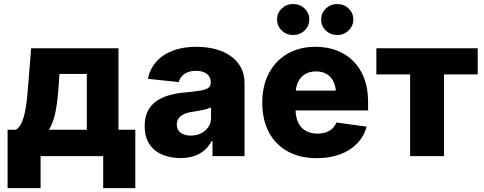

<svg xmlns="http://www.w3.org/2000/svg" viewBox="-20 -783 2426 963"><path d="M18.1 160.6V-132.3H59.1Q77.1 -142.1 88.4 -167.2Q99.6 -192.4 106.2 -226.6Q112.8 -260.7 116.5 -298.6Q120.1 -336.4 122.6 -371.1L136.2 -541H574.2V-132.3H658.7V160.6H497.6V0H183.6V160.6ZM225.6 -132.3H415.5V-412.1H278.3L275.4 -371.1Q270.5 -285.6 259.5 -227.8Q248.5 -169.9 225.6 -132.3Z M884.8 9.8Q833 9.8 792.2 -8.1Q751.5 -25.9 728.5 -61.3Q705.6 -96.7 705.6 -150.4Q705.6 -195.3 721.4 -226.3Q737.3 -257.3 765.6 -276.6Q793.9 -295.9 830.3 -305.9Q866.7 -315.9 908.2 -319.3Q954.6 -323.7 982.9 -328.1Q1011.2 -332.5 1024.2 -341.8Q1037.1 -351.1 1037.1 -367.7V-369.6Q1037.1 -388.2 1028.3 -400.9Q1019.5 -413.6 1003.2 -420.7Q986.8 -427.7 963.4 -427.7Q939.9 -427.7 921.9 -420.7Q903.8 -413.6 892.3 -400.9Q880.9 -388.2 876.5 -371.1L721.7 -387.7Q731.4 -436 762.7 -472.2Q793.9 -508.3 845 -528.3Q896 -548.3 965.8 -548.3Q1017.1 -548.3 1061.3 -536.4Q1105.5 -524.4 1137.9 -501.2Q1170.4 -478 1188.5 -444.3Q1206.5 -410.6 1206.5 -366.7V0H1045.9V-75.7H1042Q1026.9 -47.9 1004.6 -28.8Q982.4 -9.8 952.6 0Q922.9 9.8 884.8 9.8ZM936.5 -103Q965.3 -103 988.3 -114.3Q1011.2 -125.5 1024.9 -145.8Q1038.6 -166 1038.6 -192.9V-244.1Q1031.2 -240.7 1020.5 -237.3Q1009.8 -233.9 997.1 -231.2Q984.4 -228.5 970.9 -226.3Q957.5 -224.1 944.8 -222.2Q920.4 -218.8 902.8 -210.4Q885.3 -202.1 876 -189.2Q866.7 -176.3 866.7 -158.2Q866.7 -140.1 875.7 -127.9Q884.8 -115.7 900.4 -109.4Q916 -103 936.5 -103Z M1568.8 10.3Q1484.4 10.3 1422.9 -23.7Q1361.3 -57.6 1328.4 -120.1Q1295.4 -182.6 1295.4 -268.6Q1295.4 -352.1 1328.4 -415Q1361.3 -478 1421.6 -513.2Q1481.9 -548.3 1563 -548.3Q1620.6 -548.3 1668.7 -530Q1716.8 -511.7 1752.2 -476.3Q1787.6 -440.9 1806.9 -389.6Q1826.2 -338.4 1826.2 -272V-229H1354.5V-328.6H1745.1L1666 -305.2Q1666 -342.8 1654.5 -369.4Q1643.1 -396 1620.6 -410.4Q1598.1 -424.8 1564.9 -424.8Q1531.7 -424.8 1509 -410.4Q1486.3 -396 1474.4 -369.9Q1462.4 -343.8 1462.4 -308.1V-236.3Q1462.4 -195.8 1475.8 -168Q1489.3 -140.1 1514.2 -126.5Q1539.1 -112.8 1572.3 -112.8Q1595.7 -112.8 1614.5 -119.1Q1633.3 -125.5 1646.7 -138.2Q1660.2 -150.9 1667 -168.5L1818.8 -147.9Q1806.2 -100.1 1772.2 -64.5Q1738.3 -28.8 1686.8 -9.3Q1635.3 10.3 1568.8 10.3ZM1671.4 -607.4Q1637.7 -607.4 1614.3 -630.1Q1590.8 -652.8 1590.8 -685.1Q1590.8 -717.8 1614.3 -740.2Q1637.7 -762.7 1671.4 -762.7Q1705.1 -762.7 1728.5 -740.2Q1752 -717.8 1752 -685.1Q1752 -652.8 1728.5 -630.1Q1705.1 -607.4 1671.4 -607.4ZM1450.2 -607.4Q1416.5 -607.4 1393.1 -630.1Q1369.6 -652.8 1369.6 -685.1Q1369.6 -717.8 1393.1 -740.2Q1416.5 -762.7 1450.2 -762.7Q1484.4 -762.7 1507.8 -740.2Q1531.2 -717.8 1531.2 -685.1Q1531.2 -652.8 1507.8 -630.1Q1484.4 -607.4 1450.2 -607.4Z M2037.1 0V-409.7H1867.7V-541H2376V-409.7H2207V0Z"/></svg>

Font: Inter 17pt ExtraBold
Style: Regular
Weight: 800
Version: Version 4.001;git-66647c0bb